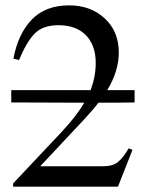

<svg xmlns="http://www.w3.org/2000/svg" viewBox="-20 -696 540 716"><path d="M482 -360V-314Q437 -313 347 -313Q336 -297 295 -252L130 -76H364Q400 -76 419.5 -91.5Q439 -107 460 -143L474 -137L420 0H29V-12L207 -201Q267 -265 294 -313L22 -314V-360H318Q337 -411 337 -461Q337 -527 300.5 -564.5Q264 -602 198 -602Q139 -602 108.5 -570Q78 -538 51 -472L30 -477Q47 -569 98 -622.5Q149 -676 238 -676Q318 -676 370.5 -627.5Q423 -579 423 -500Q423 -431 380 -360Z"/></svg>

Font: STIX MathJax Latin
Style: Regular
Weight: 400
Designer: MicroPress Inc., with final additions and corrections provided by Coen Hoffman, Elsevier (retired)
Version: Version 1.1.1